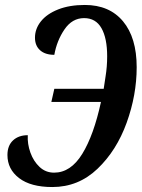

<svg xmlns="http://www.w3.org/2000/svg" viewBox="-20 -744 574 774"><path d="M10 -119Q10 -157 32.5 -178Q55 -199 92 -199Q90 -164 102.5 -129Q115 -94 139.5 -71Q164 -48 198 -48Q265 -48 311.5 -123.5Q358 -199 387 -333H187L199 -386H398Q399 -396 405.5 -435.5Q412 -475 412 -517Q412 -590 389 -630.5Q366 -671 319 -671Q271 -671 240 -625.5Q209 -580 199 -523Q162 -523 141.5 -541.5Q121 -560 121 -592Q121 -628 145 -658Q169 -688 214.5 -706Q260 -724 322 -724Q421 -724 476 -658Q531 -592 531 -473Q531 -361 490.5 -249Q450 -137 373 -63.5Q296 10 191 10Q104 10 57 -26Q10 -62 10 -119Z"/></svg>

Font: Noto Serif CondSemiBold
Style: Italic
Weight: 600
Width: 3
Italic angle: -12°
Designer: Monotype Design Team
Foundry: Monotype Imaging Inc.
Version: Version 1.001